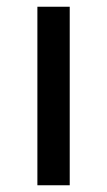

<svg xmlns="http://www.w3.org/2000/svg" viewBox="-20 -550 319 570"><path d="M91 -530H187V0H91Z"/></svg>

Font: APTA Sans Medium
Style: Bold
Weight: 500
Version: Version 7.200